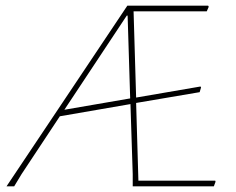

<svg xmlns="http://www.w3.org/2000/svg" viewBox="-20 -657 833 677"><path d="M687 -352 689 -349 684 -332 460 -294 468 -20H739L740 -16L734 0H448V-43L440 -290L191 -247L56 -43L30 0H3L429 -637H714L716 -633L709 -617H451L460 -313ZM427 -602 207 -270 439 -310 430 -602Z"/></svg>

Font: Alegreya Sans SC Thin
Style: Italic
Weight: 100
Italic angle: -7°
Designer: Juan Pablo del Peral
Foundry: Huerta Tipografica
Version: Version 2.007